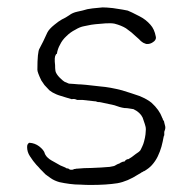

<svg xmlns="http://www.w3.org/2000/svg" viewBox="-20 -495 520 529"><path d="M334 -56.6Q334 -56.6 332 -56.6Q326.2 -54.7 325.2 -52.7Q323.2 -48.8 319.3 -49.8Q319.3 -49.8 312.5 -46.9Q311.5 -45.9 309.6 -44.9Q303.7 -43 298.8 -40Q295.9 -37.1 282.2 -35.2Q259.8 -33.2 231.4 -32.2Q211.9 -32.2 192.4 -30.3H190.4L186.5 -29.3H185.5H184.6Q180.7 -27.3 178.7 -27.3H174.8Q171.9 -27.3 168.9 -30.3L165 -31.2H163.1L162.1 -32.2L158.2 -34.2L146.5 -39.1Q139.6 -43 130.9 -47.9Q120.1 -53.7 116.2 -56.6Q114.3 -58.6 109.4 -62.5Q105.5 -67.4 103.5 -71.3V-72.3Q100.6 -82 87.9 -91.8Q76.2 -100.6 61.5 -101.6Q58.6 -101.6 56.6 -97.7Q54.7 -95.7 54.7 -89.8Q54.7 -76.2 62.5 -64.5Q71.3 -50.8 80.1 -41Q86.9 -34.2 90.8 -29.3Q95.7 -24.4 100.6 -19.5Q104.5 -14.6 109.9 -11.2Q115.2 -7.8 120.1 -3.9Q129.9 2.9 143.6 6.8Q157.2 9.8 171.9 11.7Q186.5 13.7 202.1 13.7Q216.8 14.6 229.5 14.6Q273.4 14.6 303.7 9.8Q331.1 4.9 361.3 -14.6Q368.2 -18.6 368.2 -18.6L369.1 -19.5Q374 -21.5 376 -23.4H377Q390.6 -31.2 398.4 -40Q408.2 -50.8 414.6 -64Q420.9 -77.1 424.8 -90.8Q428.7 -105.5 430.7 -117.2Q431.6 -122.1 432.6 -122.1Q432.6 -123 432.6 -129.9V-130.9V-131.8Q432.6 -131.8 434.6 -137.7Q435.5 -140.6 435.5 -143.6Q435.5 -146.5 434.6 -149.4Q433.6 -152.3 432.6 -157.2Q432.6 -161.1 429.7 -164.1Q427.7 -167 427.7 -169.9H426.8V-170.9Q418.9 -192.4 397.5 -211.9Q385.7 -221.7 364.3 -230.5Q341.8 -238.3 316.4 -246.1Q282.2 -254.9 256.8 -256.8Q208 -262.7 195.3 -262.7Q187.5 -263.7 183.6 -263.7Q173.8 -264.6 169.9 -264.6Q168 -265.6 158.2 -269.5Q153.3 -272.5 148.4 -277.3Q138.7 -286.1 134.8 -293.9Q131.8 -297.9 131.8 -315.4Q131.8 -319.3 130.9 -325.2Q130.9 -331.1 130.9 -334Q130.9 -335.9 131.8 -339.8Q135.7 -349.6 136.7 -345.7Q136.7 -345.7 136.7 -346.7Q138.7 -360.4 145.5 -372.1Q151.4 -384.8 163.1 -395.5Q173.8 -406.2 187.5 -413.1Q200.2 -420.9 211.9 -422.9Q222.7 -424.8 231.4 -426.8Q233.4 -427.7 271.5 -430.7Q287.1 -431.6 295.9 -429.7Q314.5 -424.8 327.1 -417Q343.8 -405.3 353.5 -395.5Q358.4 -391.6 362.3 -387.7Q366.2 -383.8 368.2 -381.8Q370.1 -380.9 372.1 -378.9Q374 -377 379.9 -375Q383.8 -373 389.6 -374Q397.5 -375 405.3 -381.8Q411.1 -387.7 409.2 -394.5Q405.3 -415 394.5 -426.8Q381.8 -441.4 364.3 -450.2Q339.8 -462.9 332 -465.8Q324.2 -467.8 291 -472.7Q273.4 -474.6 262.7 -474.6Q228.5 -471.7 220.7 -469.7Q208 -465.8 193.4 -462.9Q179.7 -460 170.9 -453.1Q161.1 -446.3 150.4 -441.4Q141.6 -436.5 129.9 -426.8Q115.2 -415 110.4 -405.3Q98.6 -378.9 88.9 -361.3Q83 -352.5 83 -302.7Q83 -295.9 93.8 -273.4Q95.7 -270.5 102.5 -260.7Q113.3 -249 116.2 -246.1Q125 -239.3 132.8 -236.3Q137.7 -233.4 161.1 -226.6Q176.8 -221.7 177.7 -221.7Q184.6 -223.6 192.4 -219.7Q193.4 -219.7 207 -219.7L242.2 -215.8H243.2H244.1Q248 -213.9 250 -213.9Q254.9 -213.9 258.8 -212.9L294.9 -205.1Q303.7 -202.1 309.6 -200.2Q316.4 -198.2 323.2 -197.3Q330.1 -197.3 335 -196.3Q346.7 -194.3 347.7 -194.3Q366.2 -185.5 373 -170.9Q380.9 -148.4 380.9 -146.5Q382.8 -140.6 380.9 -125Q379.9 -116.2 377 -105.5Q375 -97.7 372.1 -91.8Q367.2 -81.1 366.2 -80.1Q365.2 -78.1 353.5 -70.3Q342.8 -61.5 334 -56.6ZM99.6 -19.5 100.6 -18.6Q100.6 -19.5 100.1 -19.5Q99.6 -19.5 99.6 -19.5Z"/></svg>

Font: ToneOZ-YinPZ-Tsuipita-TC
Style: Regular
Weight: 400
Designer: ÂÆ£ÂøóÂáåJeffrey Xuan(jeffreyx@gmail.com, ToneOZ.com) ÈòøÂù§(cjkFonts)
Foundry: ToneOZ
Version: Version 0.24071